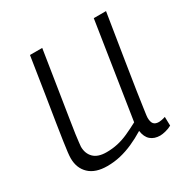

<svg xmlns="http://www.w3.org/2000/svg" viewBox="-130 -649 757 774"><g transform="rotate(-30 248.5 -262.0)"><path d="M155 10Q100 10 71 -17.5Q42 -45 42 -91Q42 -101 44 -118.5Q46 -136 50.5 -166.5Q55 -197 62.5 -245Q70 -293 81.5 -364Q93 -435 108 -534H165Q148 -425 136.5 -352.5Q125 -280 118 -235.5Q111 -191 107.5 -167Q104 -143 103 -131Q102 -119 101 -111Q101 -79 120.5 -59.5Q140 -40 180 -40Q207 -40 232 -45.5Q257 -51 282.5 -62.5Q308 -74 336 -89L405 -534H462Q442 -407 428.5 -324.5Q415 -242 408 -193.5Q401 -145 397.5 -121.5Q394 -98 393 -89.5Q392 -81 392 -78Q392 -58 399.5 -49Q407 -40 424 -40Q428 -40 436.5 -41.5Q445 -43 454 -46L455 -5Q443 2 427 6Q411 10 401 10Q374 10 357 -4.5Q340 -19 336 -49Q305 -30 275.5 -17Q246 -4 216.5 3Q187 10 155 10Z"/></g></svg>

Font: Georama ExtraCondensed Thin Light
Style: Italic
Weight: 300
Italic angle: -9°
Version: Version 1.001